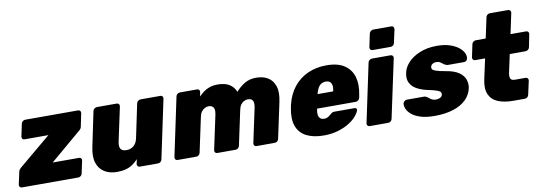

<svg xmlns="http://www.w3.org/2000/svg" viewBox="-77 -1122 4274 1510"><g transform="rotate(-10 2060.0 -366.5)"><path d="M1 0Q-10 0 -16 -7.5Q-22 -15 -20 -26L1 -123Q3 -134 8.5 -141.5Q14 -149 21 -155L277 -369H86Q75 -369 69.5 -377Q64 -385 66 -395L87 -494Q89 -505 98.5 -512.5Q108 -520 118 -520H541Q551 -520 557 -512.5Q563 -505 561 -494L539 -388Q536 -373 520 -361L273 -151H483Q494 -151 500 -143Q506 -135 503 -125L482 -26Q480 -15 471 -7.5Q462 0 451 0Z M757 10Q702 10 660.5 -15Q619 -40 602 -90Q585 -140 601 -216L659 -494Q661 -505 670.5 -512.5Q680 -520 691 -520H849Q860 -520 866 -512.5Q872 -505 870 -494L812 -223Q807 -198 810 -181Q813 -164 826 -155Q839 -146 862 -146Q896 -146 919.5 -166Q943 -186 951 -223L1008 -494Q1010 -505 1019.5 -512.5Q1029 -520 1040 -520H1198Q1209 -520 1214.5 -512.5Q1220 -505 1218 -494L1119 -26Q1117 -15 1108 -7.5Q1099 0 1088 0H942Q932 0 925.5 -7.5Q919 -15 921 -26L929 -62Q907 -38 883 -22Q859 -6 829 2Q799 10 757 10Z M1244 0Q1233 0 1227 -7.5Q1221 -15 1223 -26L1322 -494Q1324 -505 1333.5 -512.5Q1343 -520 1354 -520H1491Q1502 -520 1507.5 -512.5Q1513 -505 1511 -494L1504 -461Q1520 -477 1540.5 -493Q1561 -509 1589.5 -519.5Q1618 -530 1657 -530Q1716 -530 1751 -507Q1786 -484 1800 -446Q1831 -482 1870.5 -506Q1910 -530 1963 -530Q2019 -530 2057.5 -506.5Q2096 -483 2112 -434.5Q2128 -386 2111 -308L2051 -26Q2049 -15 2040 -7.5Q2031 0 2020 0H1874Q1863 0 1857 -7.5Q1851 -15 1853 -26L1912 -302Q1917 -328 1913.5 -343.5Q1910 -359 1899 -366.5Q1888 -374 1870 -374Q1855 -374 1840 -366.5Q1825 -359 1813.5 -343.5Q1802 -328 1797 -302L1738 -26Q1736 -15 1727 -7.5Q1718 0 1707 0H1561Q1550 0 1544 -7.5Q1538 -15 1540 -26L1599 -302Q1604 -328 1600 -343.5Q1596 -359 1585 -366.5Q1574 -374 1558 -374Q1542 -374 1526.5 -366Q1511 -358 1499.5 -343Q1488 -328 1483 -302L1424 -26Q1422 -15 1413 -7.5Q1404 0 1393 0Z M2411 10Q2328 10 2272.5 -18.5Q2217 -47 2196 -105Q2175 -163 2193 -252Q2194 -256 2195 -262.5Q2196 -269 2197 -272Q2217 -355 2263 -412.5Q2309 -470 2376 -500Q2443 -530 2525 -530Q2617 -530 2669.5 -493.5Q2722 -457 2738.5 -396.5Q2755 -336 2740 -261L2735 -233Q2733 -223 2723.5 -215Q2714 -207 2703 -207H2394Q2394 -207 2393.5 -205Q2393 -203 2393 -201Q2388 -177 2390.5 -158.5Q2393 -140 2404.5 -129.5Q2416 -119 2436 -119Q2449 -119 2459 -123Q2469 -127 2477 -133.5Q2485 -140 2492 -146Q2503 -155 2509.5 -157.5Q2516 -160 2527 -160H2684Q2694 -160 2699 -154Q2704 -148 2701 -139Q2696 -121 2675 -95.5Q2654 -70 2616.5 -46Q2579 -22 2527 -6Q2475 10 2411 10ZM2418 -319H2543V-321Q2549 -348 2545.5 -367Q2542 -386 2530 -395.5Q2518 -405 2498 -405Q2478 -405 2462 -395.5Q2446 -386 2435.5 -367Q2425 -348 2418 -321Z M2778 0Q2767 0 2761 -7.5Q2755 -15 2757 -26L2856 -494Q2858 -505 2867.5 -512.5Q2877 -520 2888 -520H3036Q3047 -520 3053 -512.5Q3059 -505 3057 -494L2957 -26Q2955 -15 2946 -7.5Q2937 0 2926 0ZM2904 -585Q2893 -585 2887 -592.5Q2881 -600 2883 -611L2905 -716Q2907 -727 2916.5 -735Q2926 -743 2937 -743H3082Q3092 -743 3098 -735Q3104 -727 3102 -716L3079 -611Q3078 -600 3068.5 -592.5Q3059 -585 3048 -585Z M3296 10Q3228 10 3183 -4.5Q3138 -19 3112.5 -41Q3087 -63 3077.5 -86.5Q3068 -110 3071 -128Q3073 -139 3082 -146.5Q3091 -154 3100 -154H3244Q3246 -154 3247.5 -153.5Q3249 -153 3251 -151Q3263 -147 3273 -138Q3283 -129 3296 -122Q3309 -115 3328 -115Q3346 -115 3361 -122.5Q3376 -130 3379 -144Q3382 -156 3376.5 -165Q3371 -174 3348 -182.5Q3325 -191 3275 -201Q3228 -211 3192 -230.5Q3156 -250 3139 -283Q3122 -316 3133 -364Q3141 -405 3176 -443Q3211 -481 3270 -505.5Q3329 -530 3407 -530Q3466 -530 3508.5 -516Q3551 -502 3578 -481Q3605 -460 3616.5 -436Q3628 -412 3624 -393Q3623 -382 3615 -374.5Q3607 -367 3598 -367H3466Q3463 -367 3460 -367.5Q3457 -368 3455 -370Q3442 -373 3432.5 -381.5Q3423 -390 3411 -397.5Q3399 -405 3379 -405Q3362 -405 3350 -397Q3338 -389 3335 -376Q3332 -365 3337.5 -356Q3343 -347 3366 -339Q3389 -331 3441 -322Q3509 -311 3545.5 -285.5Q3582 -260 3593 -226Q3604 -192 3597 -158Q3586 -107 3547.5 -69Q3509 -31 3445 -10.5Q3381 10 3296 10Z M3925 0Q3854 0 3804.5 -20Q3755 -40 3734 -85.5Q3713 -131 3729 -206L3764 -367H3685Q3674 -367 3668 -374.5Q3662 -382 3664 -393L3685 -494Q3687 -505 3696.5 -512.5Q3706 -520 3717 -520H3796L3831 -684Q3833 -695 3842 -702.5Q3851 -710 3862 -710H4007Q4018 -710 4024.5 -702.5Q4031 -695 4029 -684L3994 -520H4119Q4130 -520 4135.5 -512.5Q4141 -505 4139 -494L4119 -393Q4117 -382 4107.5 -374.5Q4098 -367 4087 -367H3961L3930 -223Q3926 -204 3927.5 -190Q3929 -176 3938 -168.5Q3947 -161 3966 -161H4051Q4062 -161 4068 -153.5Q4074 -146 4072 -135L4048 -26Q4046 -15 4037 -7.5Q4028 0 4018 0Z"/></g></svg>

Font: Rubik ExtraBold
Style: Italic
Weight: 800
Italic angle: -12°
Designer: Hubert and Fischer
Foundry: Hubert and Fischer
Version: Version 2.300;gftools[0.9.30]